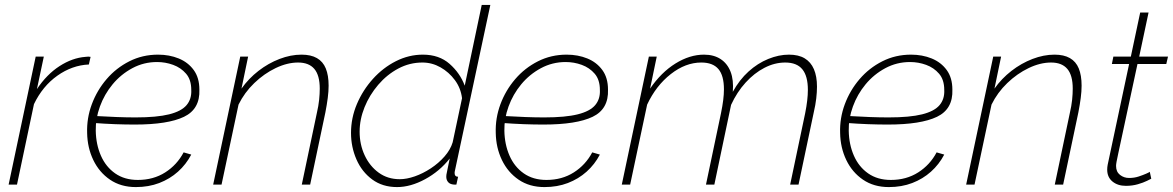

<svg xmlns="http://www.w3.org/2000/svg" viewBox="-20 -750 4765 780"><path d="M125 -520H158L130 -388Q170 -448 222 -481.5Q274 -515 327 -519Q333 -520 338.5 -520Q344 -520 348 -519L341 -488Q273 -485 213 -442.5Q153 -400 118 -327L49 0H15Z M532 10Q471 10 427 -20Q383 -50 359 -100Q335 -150 334 -210Q332 -270 353 -326.5Q374 -383 413 -428.5Q452 -474 505.5 -501Q559 -528 622 -528Q668 -528 706 -512.5Q744 -497 767 -465.5Q790 -434 790 -386Q793 -307 727.5 -275.5Q662 -244 528 -244Q490 -244 448 -245.5Q406 -247 354 -251L362 -279Q416 -276 455.5 -274.5Q495 -273 531 -273Q617 -273 667 -285.5Q717 -298 738 -323Q759 -348 757 -385Q757 -426 736 -450.5Q715 -475 683.5 -486.5Q652 -498 618 -498Q564 -498 517.5 -473Q471 -448 437.5 -407.5Q404 -367 386 -317.5Q368 -268 369 -219Q370 -163 390 -117.5Q410 -72 448 -45.5Q486 -19 540 -19Q603 -19 651 -49.5Q699 -80 726 -131L757 -122Q736 -82 703 -52.5Q670 -23 627 -6.5Q584 10 532 10Z M956 -520H988L961 -390Q990 -431 1030 -462Q1070 -493 1115.5 -510.5Q1161 -528 1205 -528Q1243 -528 1267.5 -514Q1292 -500 1303.5 -472Q1315 -444 1315 -402Q1315 -379 1311.5 -352Q1308 -325 1302 -294L1240 0H1206L1267 -290Q1274 -320 1276.5 -344.5Q1279 -369 1279 -390Q1279 -444 1257 -470Q1235 -496 1191 -496Q1147 -496 1100 -473.5Q1053 -451 1013 -412.5Q973 -374 949 -325L880 0H846Z M1593 10Q1534 10 1492 -21Q1450 -52 1428 -102.5Q1406 -153 1406 -210Q1406 -271 1430 -327.5Q1454 -384 1495 -429.5Q1536 -475 1588.5 -501.5Q1641 -528 1698 -528Q1764 -528 1806.5 -490.5Q1849 -453 1868 -402L1937 -730H1972L1828 -56Q1827 -53 1827 -50.5Q1827 -48 1827 -46Q1827 -32 1841 -32L1834 0Q1829 0 1825 0Q1821 0 1818 -1Q1806 -3 1799.5 -11.5Q1793 -20 1793 -32Q1793 -35 1793.5 -40Q1794 -45 1797.5 -60Q1801 -75 1807 -106Q1766 -54 1707 -22Q1648 10 1593 10ZM1604 -22Q1632 -22 1665 -33.5Q1698 -45 1730 -66Q1762 -87 1786 -114.5Q1810 -142 1819 -172L1857 -351Q1852 -392 1828 -424.5Q1804 -457 1769.5 -476.5Q1735 -496 1696 -496Q1644 -496 1598 -471.5Q1552 -447 1516.5 -405.5Q1481 -364 1461 -314.5Q1441 -265 1441 -215Q1441 -163 1461.5 -119Q1482 -75 1518.5 -48.5Q1555 -22 1604 -22Z M2192 10Q2131 10 2087 -20Q2043 -50 2019 -100Q1995 -150 1994 -210Q1992 -270 2013 -326.5Q2034 -383 2073 -428.5Q2112 -474 2165.5 -501Q2219 -528 2282 -528Q2328 -528 2366 -512.5Q2404 -497 2427 -465.5Q2450 -434 2450 -386Q2453 -307 2387.5 -275.5Q2322 -244 2188 -244Q2150 -244 2108 -245.5Q2066 -247 2014 -251L2022 -279Q2076 -276 2115.5 -274.5Q2155 -273 2191 -273Q2277 -273 2327 -285.5Q2377 -298 2398 -323Q2419 -348 2417 -385Q2417 -426 2396 -450.5Q2375 -475 2343.5 -486.5Q2312 -498 2278 -498Q2224 -498 2177.5 -473Q2131 -448 2097.5 -407.5Q2064 -367 2046 -317.5Q2028 -268 2029 -219Q2030 -163 2050 -117.5Q2070 -72 2108 -45.5Q2146 -19 2200 -19Q2263 -19 2311 -49.5Q2359 -80 2386 -131L2417 -122Q2396 -82 2363 -52.5Q2330 -23 2287 -6.5Q2244 10 2192 10Z M2616 -520H2648L2621 -390Q2666 -456 2724 -492Q2782 -528 2840 -528Q2880 -528 2907.5 -510Q2935 -492 2948 -458.5Q2961 -425 2957 -377Q2984 -426 3021 -459.5Q3058 -493 3101 -510.5Q3144 -528 3185 -528Q3224 -528 3249 -513Q3274 -498 3286.5 -469Q3299 -440 3299 -398Q3299 -376 3296 -350Q3293 -324 3286 -294L3224 0H3190L3251 -290Q3262 -345 3262 -385Q3262 -441 3239.5 -468.5Q3217 -496 3170 -496Q3127 -496 3085.5 -474.5Q3044 -453 3009 -414.5Q2974 -376 2950 -324L2882 0H2848L2909 -290Q2915 -319 2918 -343Q2921 -367 2921 -387Q2921 -443 2898.5 -469.5Q2876 -496 2829 -496Q2765 -496 2705 -449Q2645 -402 2609 -325L2540 0H2506Z M3591 10Q3530 10 3486 -20Q3442 -50 3418 -100Q3394 -150 3393 -210Q3391 -270 3412 -326.5Q3433 -383 3472 -428.5Q3511 -474 3564.5 -501Q3618 -528 3681 -528Q3727 -528 3765 -512.5Q3803 -497 3826 -465.5Q3849 -434 3849 -386Q3852 -307 3786.5 -275.5Q3721 -244 3587 -244Q3549 -244 3507 -245.5Q3465 -247 3413 -251L3421 -279Q3475 -276 3514.5 -274.5Q3554 -273 3590 -273Q3676 -273 3726 -285.5Q3776 -298 3797 -323Q3818 -348 3816 -385Q3816 -426 3795 -450.5Q3774 -475 3742.5 -486.5Q3711 -498 3677 -498Q3623 -498 3576.5 -473Q3530 -448 3496.5 -407.5Q3463 -367 3445 -317.5Q3427 -268 3428 -219Q3429 -163 3449 -117.5Q3469 -72 3507 -45.5Q3545 -19 3599 -19Q3662 -19 3710 -49.5Q3758 -80 3785 -131L3816 -122Q3795 -82 3762 -52.5Q3729 -23 3686 -6.5Q3643 10 3591 10Z M4015 -520H4047L4020 -390Q4049 -431 4089 -462Q4129 -493 4174.5 -510.5Q4220 -528 4264 -528Q4302 -528 4326.5 -514Q4351 -500 4362.5 -472Q4374 -444 4374 -402Q4374 -379 4370.5 -352Q4367 -325 4361 -294L4299 0H4265L4326 -290Q4333 -320 4335.5 -344.5Q4338 -369 4338 -390Q4338 -444 4316 -470Q4294 -496 4250 -496Q4206 -496 4159 -473.5Q4112 -451 4072 -412.5Q4032 -374 4008 -325L3939 0H3905Z M4478 -61Q4478 -66 4478.5 -71Q4479 -76 4480 -81L4567 -490H4497L4503 -520H4574L4612 -699H4646L4608 -520H4725L4718 -490H4601L4523 -127Q4518 -104 4516 -93Q4514 -82 4514 -76Q4514 -52 4530 -39.5Q4546 -27 4567 -27Q4588 -27 4606 -33Q4624 -39 4636.5 -44.5Q4649 -50 4651 -52L4657 -24Q4655 -23 4640 -15.5Q4625 -8 4602.5 -1.5Q4580 5 4554 5Q4521 5 4499.5 -12.5Q4478 -30 4478 -61Z"/></svg>

Font: Raleway Thin ExtraLight
Style: Italic
Weight: 250
Italic angle: -12°
Version: Version 4.026